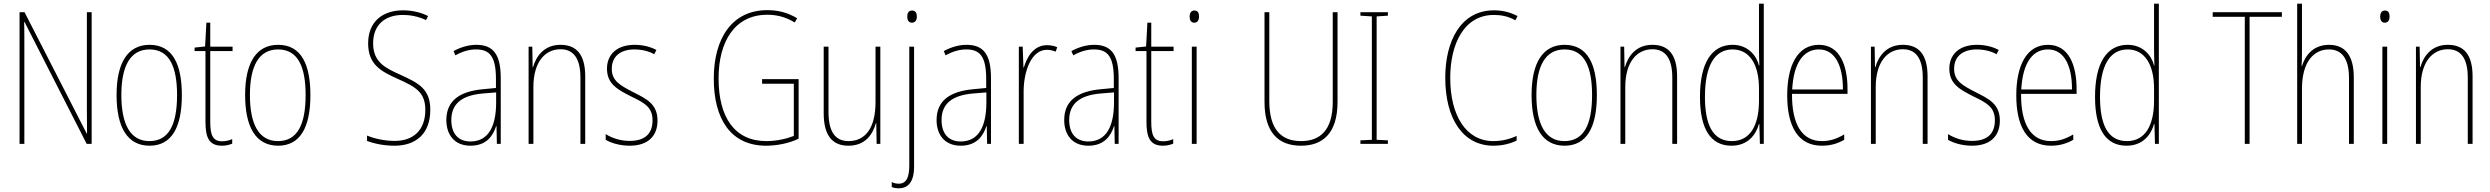

<svg xmlns="http://www.w3.org/2000/svg" viewBox="-20 -780 13500 1041"><path d="M477 0V-714H451V-190C451 -156 452 -103 452 -56H450L113 -714H86V0H112V-534C112 -589 112 -625 111 -661H113L450 0Z M966 -264C966 -428 918 -537 791 -537C673 -537 612 -440 612 -265C612 -88 672 10 791 10C909 10 966 -87 966 -264ZM638 -265C638 -423 687 -512 791 -512C901 -512 940 -413 940 -265C940 -102 894 -15 790 -15C686 -15 638 -107 638 -265Z M1184 -14C1133 -14 1120 -49 1120 -119V-503H1241V-527H1120V-657H1099L1092 -528L1035 -522V-503H1094V-120C1094 -37 1112 10 1183 10C1207 10 1223 5 1239 -1V-26C1225 -19 1205 -14 1184 -14Z M1663 -264C1663 -428 1615 -537 1488 -537C1370 -537 1309 -440 1309 -265C1309 -88 1369 10 1488 10C1606 10 1663 -87 1663 -264ZM1335 -265C1335 -423 1384 -512 1488 -512C1598 -512 1637 -413 1637 -265C1637 -102 1591 -15 1487 -15C1383 -15 1335 -107 1335 -265Z M2313 -184C2313 -299 2250 -329 2148 -376C2069 -411 2003 -444 2003 -545C2003 -644 2066 -699 2164 -699C2199 -699 2244 -693 2290 -671L2301 -693C2265 -712 2215 -724 2165 -724C2055 -724 1976 -663 1976 -545C1976 -429 2047 -393 2135 -353C2234 -309 2286 -280 2286 -184C2286 -77 2224 -16 2120 -16C2066 -16 2011 -28 1970 -45V-16C2012 0 2065 10 2119 10C2237 10 2313 -57 2313 -184Z M2562 -537C2521 -537 2477 -524 2439 -503L2449 -480C2492 -504 2529 -512 2562 -512C2637 -512 2669 -471 2669 -351V-303L2596 -296C2472 -284 2400 -234 2400 -129C2400 -53 2441 10 2531 10C2617 10 2653 -43 2670 -96H2672L2674 0H2695V-356C2695 -486 2654 -537 2562 -537ZM2596 -273 2670 -279V-220C2669 -98 2630 -13 2531 -13C2465 -13 2427 -55 2427 -129C2427 -219 2486 -263 2596 -273Z M3019 -537C2930 -537 2887 -475 2870 -416H2868L2866 -527H2846V0H2872V-308C2872 -445 2936 -513 3019 -513C3086 -513 3127 -468 3127 -359V0H3153V-366C3153 -485 3105 -537 3019 -537Z M3545 -126C3545 -218 3483 -245 3410 -282C3341 -318 3297 -342 3297 -407C3297 -476 3346 -512 3420 -512C3459 -512 3500 -502 3527 -486L3539 -509C3508 -526 3466 -537 3421 -537C3322 -537 3271 -482 3271 -408C3271 -324 3329 -294 3404 -256C3472 -223 3518 -200 3518 -128C3518 -57 3479 -16 3394 -16C3346 -16 3300 -30 3264 -53V-22C3291 -6 3338 10 3394 10C3495 10 3545 -44 3545 -126Z M4112 -351V-326H4284V-43C4243 -27 4190 -15 4135 -15C3963 -15 3876 -144 3876 -355C3876 -555 3964 -700 4140 -700C4188 -700 4237 -690 4289 -658L4302 -681C4249 -713 4196 -725 4140 -725C3949 -725 3850 -572 3850 -354C3850 -136 3941 10 4134 10C4190 10 4256 -2 4310 -28V-351Z M4753 -527H4727V-227C4727 -82 4669 -15 4581 -15C4511 -15 4472 -62 4472 -173V-527H4446V-166C4446 -49 4490 10 4580 10C4673 10 4712 -53 4729 -112H4731L4733 0H4753Z M4899 -690C4899 -672 4906 -657 4924 -657C4943 -657 4951 -671 4951 -691C4951 -707 4945 -723 4925 -723C4905 -723 4899 -706 4899 -690ZM4853 241C4900 241 4936 211 4936 123V-527H4910V117C4910 182 4894 216 4853 216C4840 216 4825 213 4815 207V234C4824 238 4836 241 4853 241Z M5220 -537C5179 -537 5135 -524 5097 -503L5107 -480C5150 -504 5187 -512 5220 -512C5295 -512 5327 -471 5327 -351V-303L5254 -296C5130 -284 5058 -234 5058 -129C5058 -53 5099 10 5189 10C5275 10 5311 -43 5328 -96H5330L5332 0H5353V-356C5353 -486 5312 -537 5220 -537ZM5254 -273 5328 -279V-220C5327 -98 5288 -13 5189 -13C5123 -13 5085 -55 5085 -129C5085 -219 5144 -263 5254 -273Z M5656 -535C5584 -535 5548 -470 5531 -414H5529L5525 -527H5504V0H5530V-283C5530 -394 5572 -510 5656 -510C5675 -510 5691 -505 5704 -500L5712 -524C5695 -532 5675 -535 5656 -535Z M5912 -537C5871 -537 5827 -524 5789 -503L5799 -480C5842 -504 5879 -512 5912 -512C5987 -512 6019 -471 6019 -351V-303L5946 -296C5822 -284 5750 -234 5750 -129C5750 -53 5791 10 5881 10C5967 10 6003 -43 6020 -96H6022L6024 0H6045V-356C6045 -486 6004 -537 5912 -537ZM5946 -273 6020 -279V-220C6019 -98 5980 -13 5881 -13C5815 -13 5777 -55 5777 -129C5777 -219 5836 -263 5946 -273Z M6286 -14C6235 -14 6222 -49 6222 -119V-503H6343V-527H6222V-657H6201L6194 -528L6137 -522V-503H6196V-120C6196 -37 6214 10 6285 10C6309 10 6325 5 6341 -1V-26C6327 -19 6307 -14 6286 -14Z M6456 -723C6436 -723 6430 -706 6430 -690C6430 -672 6437 -657 6455 -657C6473 -657 6481 -671 6481 -691C6481 -707 6476 -723 6456 -723ZM6468 -527H6442V0H6468Z M7232 -228V-714H7206V-228C7206 -72 7136 -15 7034 -15C6926 -15 6862 -79 6862 -232V-714H6836V-228C6836 -66 6907 10 7034 10C7147 10 7232 -52 7232 -228Z M7505 0V-19L7444 -22V-691L7505 -695V-714H7356V-695L7418 -691V-22L7356 -19V0Z M8080 -699C8115 -699 8156 -693 8196 -670L8208 -693C8167 -714 8126 -724 8080 -724C7898 -724 7816 -554 7816 -359C7816 -133 7914 10 8077 10C8127 10 8172 -2 8203 -18V-43C8175 -30 8132 -15 8077 -15C7928 -15 7843 -154 7843 -358C7843 -537 7915 -699 8080 -699Z M8638 -264C8638 -428 8590 -537 8463 -537C8345 -537 8284 -440 8284 -265C8284 -88 8344 10 8463 10C8581 10 8638 -87 8638 -264ZM8310 -265C8310 -423 8359 -512 8463 -512C8573 -512 8612 -413 8612 -265C8612 -102 8566 -15 8462 -15C8358 -15 8310 -107 8310 -265Z M8939 -537C8850 -537 8807 -475 8790 -416H8788L8786 -527H8766V0H8792V-308C8792 -445 8856 -513 8939 -513C9006 -513 9047 -468 9047 -359V0H9073V-366C9073 -485 9025 -537 8939 -537Z M9368 10C9457 10 9501 -50 9517 -108H9519L9522 0H9543V-760H9517V-511C9517 -483 9518 -456 9519 -425H9517C9503 -481 9455 -537 9374 -537C9261 -537 9197 -439 9197 -255C9197 -82 9254 10 9368 10ZM9370 -15C9268 -15 9224 -101 9224 -255C9224 -425 9277 -512 9374 -512C9466 -512 9517 -430 9517 -300V-234C9517 -100 9469 -15 9370 -15Z M9842 -537C9725 -537 9670 -423 9670 -263C9670 -97 9727 10 9858 10C9906 10 9944 -2 9979 -22V-51C9936 -26 9901 -15 9858 -15C9750 -15 9695 -106 9696 -271H9997V-298C9997 -424 9956 -537 9842 -537ZM9842 -512C9933 -512 9973 -417 9972 -295H9697C9705 -440 9759 -512 9842 -512Z M10297 -537C10208 -537 10165 -475 10148 -416H10146L10144 -527H10124V0H10150V-308C10150 -445 10214 -513 10297 -513C10364 -513 10405 -468 10405 -359V0H10431V-366C10431 -485 10383 -537 10297 -537Z M10823 -126C10823 -218 10761 -245 10688 -282C10619 -318 10575 -342 10575 -407C10575 -476 10624 -512 10698 -512C10737 -512 10778 -502 10805 -486L10817 -509C10786 -526 10744 -537 10699 -537C10600 -537 10549 -482 10549 -408C10549 -324 10607 -294 10682 -256C10750 -223 10796 -200 10796 -128C10796 -57 10757 -16 10672 -16C10624 -16 10578 -30 10542 -53V-22C10569 -6 10616 10 10672 10C10773 10 10823 -44 10823 -126Z M11084 -537C10967 -537 10912 -423 10912 -263C10912 -97 10969 10 11100 10C11148 10 11186 -2 11221 -22V-51C11178 -26 11143 -15 11100 -15C10992 -15 10937 -106 10938 -271H11239V-298C11239 -424 11198 -537 11084 -537ZM11084 -512C11175 -512 11215 -417 11214 -295H10939C10947 -440 11001 -512 11084 -512Z M11510 10C11599 10 11643 -50 11659 -108H11661L11664 0H11685V-760H11659V-511C11659 -483 11660 -456 11661 -425H11659C11645 -481 11597 -537 11516 -537C11403 -537 11339 -439 11339 -255C11339 -82 11396 10 11510 10ZM11512 -15C11410 -15 11366 -101 11366 -255C11366 -425 11419 -512 11516 -512C11608 -512 11659 -430 11659 -300V-234C11659 -100 11611 -15 11512 -15Z M12177 0V-689H12352V-714H11977V-689H12151V0Z M12461 -493V-760H12435V0H12461V-299C12461 -447 12527 -512 12607 -512C12672 -512 12716 -469 12716 -356V0H12742V-360C12742 -480 12694 -537 12608 -537C12520 -537 12478 -477 12461 -422H12459C12460 -446 12461 -463 12461 -493Z M12911 -723C12891 -723 12885 -706 12885 -690C12885 -672 12892 -657 12910 -657C12928 -657 12936 -671 12936 -691C12936 -707 12931 -723 12911 -723ZM12923 -527H12897V0H12923Z M13252 -537C13163 -537 13120 -475 13103 -416H13101L13099 -527H13079V0H13105V-308C13105 -445 13169 -513 13252 -513C13319 -513 13360 -468 13360 -359V0H13386V-366C13386 -485 13338 -537 13252 -537Z"/></svg>

Font: Noto Sans Gujarati UI Condensed Thin
Style: Regular
Weight: 100
Width: 3
Designer: Jelle Bosma - Monotype Design Team, Universal Thirst
Foundry: Monotype Imaging Inc.
Version: Version 2.106